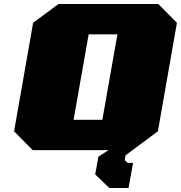

<svg xmlns="http://www.w3.org/2000/svg" viewBox="-20 -757 912 968"><path d="M531 191 460 122 476 33 527 0H145L51 -95L147 -642L275 -737H778L872 -642L776 -95L648 0L613 26L609 50L623 64H651L628 191ZM351 -153H496L572 -584H427Z"/></svg>

Font: Tomorrow ExtraBold
Style: Italic
Weight: 800
Italic angle: -10°
Designer: Tony de Marco, Monica Rizzolli
Foundry: Just in Type
Version: Version 2.002